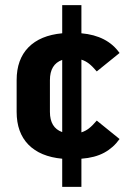

<svg xmlns="http://www.w3.org/2000/svg" viewBox="-20 -610 507 750"><path d="M358 -139 447 -67Q423 -33 387 -13.5Q351 6 298 10V120H223V10Q137 2 91 -45Q45 -92 45 -173V-297Q45 -378 91 -425Q137 -472 223 -480V-590H298V-480Q399 -471 447 -403L358 -331Q341 -351 327.5 -361.5Q314 -372 298 -377V-93Q314 -98 327.5 -108.5Q341 -119 358 -139ZM223 -94V-376Q175 -359 175 -297V-173Q175 -111 223 -94Z"/></svg>

Font: KoHo
Style: Bold
Weight: 700
Designer: Cadson Demak & Katatrad Team
Foundry: Cadson Demak Co.,Ltd.
Version: Version 1.000; ttfautohint (v1.6)